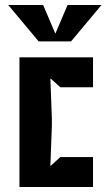

<svg xmlns="http://www.w3.org/2000/svg" viewBox="-20 -750 427 770"><path d="M58 0H353V-120H222L182 -84L188 -245V-275L182 -436L222 -400H353V-520H58ZM13 -730 135 -584H265L387 -730H251L202 -615L153 -730Z"/></svg>

Font: Pescante Normal
Style: Regular
Weight: 400
Designer: Ariel Martín Pérez
Foundry: Tunera Type Foundry
Version: Version 1.000;FEAKit 1.0